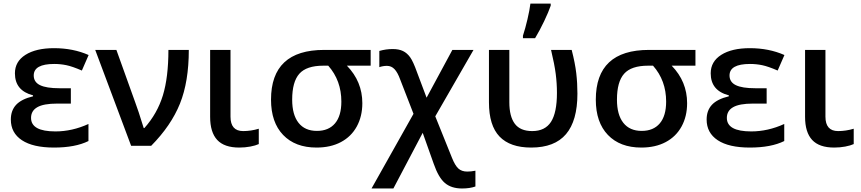

<svg xmlns="http://www.w3.org/2000/svg" viewBox="-20 -821 4846 1081"><path d="M378.9 -324.2V-237.8H301.8Q225.6 -237.8 190.2 -217.5Q154.8 -197.3 154.8 -157.2Q154.8 -81.1 292 -81.1Q386.2 -81.1 478 -123V-26.9Q403.8 9.8 284.2 9.8Q166 9.8 103.5 -31.5Q41 -72.8 41 -147.9Q41 -199.2 71 -231.2Q101.1 -263.2 166 -278.8V-284.2Q64 -310.5 64 -408.2Q64 -474.6 123.3 -512.2Q182.6 -549.8 284.2 -549.8Q391.6 -549.8 479 -511.2L440.9 -423.8Q386.7 -447.3 353.3 -454.1Q319.8 -460.9 285.2 -460.9Q169.9 -460.9 169.9 -396Q169.9 -358.9 205.3 -341.6Q240.7 -324.2 314.9 -324.2Z M516.1 -540H635.3L741.2 -245.1Q756.8 -204.6 789.1 -100.1H793Q865.7 -181.6 897 -283.7Q928.2 -385.7 928.2 -540H1043Q1043 -361.3 993.2 -237.5Q943.4 -113.8 831.1 0H718.3Z M1277.8 -540V-164.1Q1277.8 -83 1349.1 -83Q1392.6 -83 1437 -96.2V-9.8Q1418.9 -1.5 1389.2 4.2Q1359.4 9.8 1327.1 9.8Q1242.7 9.8 1202.9 -33.2Q1163.1 -76.2 1163.1 -163.1V-540Z M2020 -240.2Q2020 -166 1988.8 -108.9Q1957.5 -51.8 1899.4 -21Q1841.3 9.8 1762.2 9.8Q1642.1 9.8 1574 -61.3Q1505.9 -132.3 1505.9 -259.8Q1505.9 -540 1805.2 -540H2066.9V-451.2H1933.1Q2020 -361.8 2020 -240.2ZM1625 -259.8Q1625 -174.8 1660.9 -129.4Q1696.8 -84 1764.2 -84Q1830.1 -84 1866 -126.2Q1901.9 -168.5 1901.9 -249Q1901.9 -367.7 1828.1 -451.2H1800.3Q1705.6 -451.2 1665.3 -405.8Q1625 -360.4 1625 -259.8Z M2190.9 -544.9Q2225.6 -544.9 2248.8 -533.7Q2272 -522.5 2289.1 -498.8Q2306.2 -475.1 2327.6 -415L2381.8 -271L2526.9 -540H2646L2430.7 -166L2524.9 67.9Q2542 110.8 2560.8 127.9Q2579.6 145 2610.8 145Q2632.3 145 2656.7 140.1V229Q2625 240.2 2581.1 240.2Q2521.5 240.2 2485.1 209.5Q2448.7 178.7 2421.9 101.1L2359.9 -73.2L2194.8 240.2H2071.8L2308.1 -180.2L2232.9 -374Q2218.8 -413.1 2201.2 -431.6Q2183.6 -450.2 2158.7 -450.2Q2136.7 -450.2 2115.7 -442.9V-534.2Q2152.8 -544.9 2190.9 -544.9Z M2732.9 0ZM2970.7 9.8Q2852.1 9.8 2792.5 -52.2Q2732.9 -114.3 2732.9 -245.1V-540H2847.7V-245.1Q2847.7 -165.5 2878.4 -124.3Q2909.2 -83 2976.6 -83Q3048.8 -83 3082.3 -135Q3115.7 -187 3115.7 -297.9Q3115.7 -351.1 3108.9 -404.5Q3102.1 -458 3082.5 -540H3198.7Q3217.8 -465.8 3224.4 -409.4Q3231 -353 3231 -293.9Q3231 -141.1 3166.7 -65.7Q3102.5 9.8 2970.7 9.8ZM2924.3 -620.1Q2937.5 -660.2 2949.7 -712.2Q2961.9 -764.2 2966.3 -800.8H3080.6V-789.1Q3068.8 -754.4 3043.9 -702.1Q3019 -649.9 2992.7 -606H2924.3Z M3848.6 -240.2Q3848.6 -166 3817.4 -108.9Q3786.1 -51.8 3728 -21Q3669.9 9.8 3590.8 9.8Q3470.7 9.8 3402.6 -61.3Q3334.5 -132.3 3334.5 -259.8Q3334.5 -540 3633.8 -540H3895.5V-451.2H3761.7Q3848.6 -361.8 3848.6 -240.2ZM3453.6 -259.8Q3453.6 -174.8 3489.5 -129.4Q3525.4 -84 3592.8 -84Q3658.7 -84 3694.6 -126.2Q3730.5 -168.5 3730.5 -249Q3730.5 -367.7 3656.7 -451.2H3628.9Q3534.2 -451.2 3493.9 -405.8Q3453.6 -360.4 3453.6 -259.8Z M4296.4 -324.2V-237.8H4219.2Q4143.1 -237.8 4107.7 -217.5Q4072.3 -197.3 4072.3 -157.2Q4072.3 -81.1 4209.5 -81.1Q4303.7 -81.1 4395.5 -123V-26.9Q4321.3 9.8 4201.7 9.8Q4083.5 9.8 4021 -31.5Q3958.5 -72.8 3958.5 -147.9Q3958.5 -199.2 3988.5 -231.2Q4018.6 -263.2 4083.5 -278.8V-284.2Q3981.4 -310.5 3981.4 -408.2Q3981.4 -474.6 4040.8 -512.2Q4100.1 -549.8 4201.7 -549.8Q4309.1 -549.8 4396.5 -511.2L4358.4 -423.8Q4304.2 -447.3 4270.8 -454.1Q4237.3 -460.9 4202.6 -460.9Q4087.4 -460.9 4087.4 -396Q4087.4 -358.9 4122.8 -341.6Q4158.2 -324.2 4232.4 -324.2Z M4627.4 -540V-164.1Q4627.4 -83 4698.7 -83Q4742.2 -83 4786.6 -96.2V-9.8Q4768.6 -1.5 4738.8 4.2Q4709 9.8 4676.8 9.8Q4592.3 9.8 4552.5 -33.2Q4512.7 -76.2 4512.7 -163.1V-540Z"/></svg>

Font: Open Sans Semibold
Style: Regular
Weight: 600
Foundry: Ascender Corporation
Version: Version 1.10; ttfautohint (v1.5.65-e2d9)